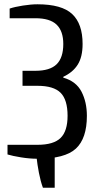

<svg xmlns="http://www.w3.org/2000/svg" viewBox="-20 -730 465 895"><path d="M180 145Q169 115 161.5 76Q154 37 150 0L235 -35V145ZM155 10Q118 10 78 3.5Q38 -3 15 -10V-55H155Q230 -55 262.5 -87Q295 -119 295 -190Q295 -265 262.5 -297.5Q230 -330 155 -330H85V-400H145Q213 -400 244 -430.5Q275 -461 275 -525Q275 -585 244 -615Q213 -645 145 -645H25V-690Q48 -698 86.5 -704Q125 -710 155 -710Q268 -710 316.5 -664.5Q365 -619 365 -525Q365 -465 342.5 -429Q320 -393 275 -372V-368Q335 -351 360 -302.5Q385 -254 385 -190Q385 -85 334 -37.5Q283 10 155 10Z"/></svg>

Font: Cuprum
Style: Regular
Weight: 400
Designer: Jovanny Lemonad
Foundry: Jovanny Lemonad
Version: Version 3.000